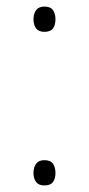

<svg xmlns="http://www.w3.org/2000/svg" viewBox="-20 -556 270 585"><path d="M82 -497Q82 -514 90 -525Q98 -536 115 -536Q134 -536 141.5 -525Q149 -514 149 -497Q149 -480 141.5 -469.5Q134 -459 115 -459Q98 -459 90 -469.5Q82 -480 82 -497ZM82 -29Q82 -46 90 -57Q98 -68 115 -68Q134 -68 141.5 -57Q149 -46 149 -29Q149 -12 141.5 -1.5Q134 9 115 9Q98 9 90 -1.5Q82 -12 82 -29Z"/></svg>

Font: Noto Sans Gujarati UI ExtraLight
Style: Regular
Weight: 200
Designer: Jelle Bosma - Monotype Design Team, Universal Thirst
Foundry: Monotype Imaging Inc.
Version: Version 2.106; ttfautohint (v1.8.4.7-5d5b)